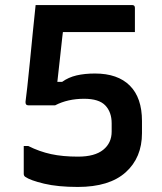

<svg xmlns="http://www.w3.org/2000/svg" viewBox="-20 -720 640 760"><path d="M121 -700H503Q514 -700 514 -689V-593H229Q228 -585 227 -577Q222 -535 217 -486Q212 -437 207 -396H226Q251 -414 283 -421.5Q315 -429 356 -429Q446 -429 494 -381Q542 -333 542 -241V-193Q542 -96 477.5 -38Q413 20 288 20Q209 20 154.5 7Q100 -6 80 -20Q74 -24 74 -32V-142H92Q136 -120 182 -110Q228 -100 289 -100Q355 -100 388.5 -127Q422 -154 422 -199V-232Q422 -276 397 -302.5Q372 -329 313 -329Q248 -329 198 -303H93Q80 -303 81 -317Q83 -332 88 -375.5Q93 -419 98.5 -476.5Q104 -534 110 -593.5Q116 -653 121 -700Z"/></svg>

Font: Recursive Sn Lnr St SmB
Style: Regular
Weight: 600
Version: Version 1.079;hotconv 1.0.112;makeotfexe 2.5.65598; ttfautoh